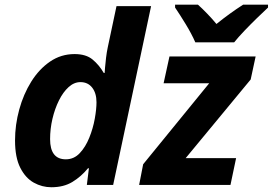

<svg xmlns="http://www.w3.org/2000/svg" viewBox="-20 -786 1159 816"><path d="M198.2 9.8Q158.7 9.8 123.5 -9.8Q88.4 -29.3 66.2 -73Q43.9 -116.7 43.9 -189Q43.9 -255.4 61.8 -320.6Q79.6 -385.7 112.8 -439Q146 -492.2 192.6 -524.2Q239.3 -556.2 296.9 -556.2Q345.7 -556.2 373.5 -533Q401.4 -509.8 420.9 -476.1H424.8Q424.8 -479 426.3 -497.6Q427.7 -516.1 430.7 -540.3Q433.6 -564.5 438 -585L475.1 -759.8H622.1L460.9 0H349.1L357.9 -70.8H354Q324.7 -35.2 287.6 -12.7Q250.5 9.8 198.2 9.8ZM259.8 -108.9Q294.4 -108.9 319.1 -135.3Q343.8 -161.6 359.6 -201.2Q375.5 -240.7 382.8 -281.5Q390.1 -322.3 390.1 -351.1Q390.1 -390.1 371.8 -413.6Q353.5 -437 321.8 -437Q294.9 -437 271.5 -415.8Q248 -394.5 230.5 -359.1Q212.9 -323.7 202.9 -281Q192.9 -238.3 192.9 -194.8Q192.9 -108.9 259.8 -108.9ZM571.3 0 588.4 -87.9 869.1 -432.1H675.3L700.2 -545.9H1066.4L1045.4 -448.2L769 -113.8H983.4L959.5 0ZM810.1 -606Q794.9 -641.1 769.5 -682.9Q744.1 -724.6 724.1 -753.9V-766.1H821.3Q838.4 -751 860.6 -728Q882.8 -705.1 899.9 -684.1Q956.1 -729.5 1013.2 -766.1H1119.1V-753.9Q1099.1 -735.4 1072 -709Q1044.9 -682.6 1018.8 -655.3Q992.7 -627.9 975.1 -606Z"/></svg>

Font: Open Sans
Style: Bold Italic
Weight: 700
Italic angle: -12°
Designer: Monotype Design Team
Foundry: Monotype Imaging Inc.
Version: Version 3.003; ttfautohint (v1.8.4)